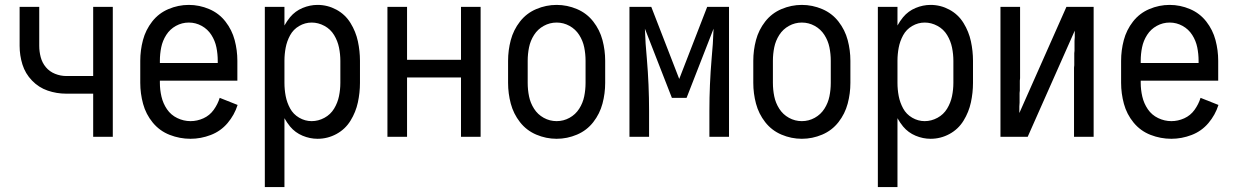

<svg xmlns="http://www.w3.org/2000/svg" viewBox="-20 -558 5040 783"><path d="M360 0V-176H250Q211 -176 174.5 -188.5Q138 -201 110.5 -229.5Q83 -258 71.5 -295Q60 -332 60 -371V-530H140V-371Q140 -348 146 -325Q152 -302 167 -284Q182 -266 204.5 -257Q227 -248 250 -248H360V-530H440V0Z M757 8Q713 8 672 -8Q631 -24 603 -58Q575 -92 563.5 -134.5Q552 -177 552 -220V-310Q552 -353 563 -394.5Q574 -436 600.5 -470Q627 -504 667 -521Q707 -538 750 -538Q793 -538 833 -521Q873 -504 899.5 -470Q926 -436 937 -394.5Q948 -353 948 -310V-229H632V-220Q632 -192 638.5 -164Q645 -136 661 -112.5Q677 -89 703 -76.5Q729 -64 757 -64Q784 -64 809.5 -75.5Q835 -87 851.5 -110Q868 -133 876 -159L949 -130Q936 -89 908 -56Q880 -23 839.5 -7.5Q799 8 757 8ZM632 -301H868V-310Q868 -338 862.5 -365Q857 -392 842 -415.5Q827 -439 802.5 -452.5Q778 -466 750 -466Q722 -466 697.5 -452.5Q673 -439 658 -415.5Q643 -392 637.5 -365Q632 -338 632 -310Z M1060 205V-530H1140V-454Q1150 -472 1163 -488Q1184 -513 1214 -525.5Q1244 -538 1275 -538Q1316 -538 1352 -518.5Q1388 -499 1409.5 -464Q1431 -429 1439.5 -389.5Q1448 -350 1448 -310V-220Q1448 -180 1439.5 -140.5Q1431 -101 1409.5 -66Q1388 -31 1352 -11.5Q1316 8 1275 8Q1244 8 1214 -4.5Q1184 -17 1163 -42Q1150 -58 1140 -76V205ZM1251 -64Q1278 -64 1303 -77.5Q1328 -91 1342.5 -115Q1357 -139 1362.5 -166Q1368 -193 1368 -220V-310Q1368 -337 1362.5 -364Q1357 -391 1342.5 -415Q1328 -439 1303 -452.5Q1278 -466 1251 -466Q1224 -466 1200 -452Q1176 -438 1163 -414Q1150 -390 1145 -363.5Q1140 -337 1140 -310V-220Q1140 -193 1145 -166.5Q1150 -140 1163 -116Q1176 -92 1200 -78Q1224 -64 1251 -64ZM1110 -311V-315Z M1560 0V-530H1640V-314H1860V-530H1940V0H1860V-242H1640V0Z M2250 8Q2207 8 2167 -9Q2127 -26 2100.5 -60Q2074 -94 2063 -135.5Q2052 -177 2052 -220V-310Q2052 -353 2063 -394.5Q2074 -436 2100.5 -470Q2127 -504 2167 -521Q2207 -538 2250 -538Q2293 -538 2333 -521Q2373 -504 2399.5 -470Q2426 -436 2437 -394.5Q2448 -353 2448 -310V-220Q2448 -177 2437 -135.5Q2426 -94 2399.5 -60Q2373 -26 2333 -9Q2293 8 2250 8ZM2250 -64Q2278 -64 2302.5 -77.5Q2327 -91 2342 -114.5Q2357 -138 2362.5 -165Q2368 -192 2368 -220V-310Q2368 -338 2362.5 -365Q2357 -392 2342 -415.5Q2327 -439 2302.5 -452.5Q2278 -466 2250 -466Q2222 -466 2197.5 -452.5Q2173 -439 2158 -415.5Q2143 -392 2137.5 -365Q2132 -338 2132 -310V-220Q2132 -192 2137.5 -165Q2143 -138 2158 -114.5Q2173 -91 2197.5 -77.5Q2222 -64 2250 -64Z M2547 0V-530H2575H2636L2750 -236L2864 -530H2925H2953V0H2873V-106Q2873 -212 2882 -318Q2888 -379 2890 -441L2780 -159H2720L2610 -441Q2612 -379 2618 -318Q2627 -212 2627 -106V0Z M3250 8Q3207 8 3167 -9Q3127 -26 3100.5 -60Q3074 -94 3063 -135.5Q3052 -177 3052 -220V-310Q3052 -353 3063 -394.5Q3074 -436 3100.5 -470Q3127 -504 3167 -521Q3207 -538 3250 -538Q3293 -538 3333 -521Q3373 -504 3399.5 -470Q3426 -436 3437 -394.5Q3448 -353 3448 -310V-220Q3448 -177 3437 -135.5Q3426 -94 3399.5 -60Q3373 -26 3333 -9Q3293 8 3250 8ZM3250 -64Q3278 -64 3302.5 -77.5Q3327 -91 3342 -114.5Q3357 -138 3362.5 -165Q3368 -192 3368 -220V-310Q3368 -338 3362.5 -365Q3357 -392 3342 -415.5Q3327 -439 3302.5 -452.5Q3278 -466 3250 -466Q3222 -466 3197.5 -452.5Q3173 -439 3158 -415.5Q3143 -392 3137.5 -365Q3132 -338 3132 -310V-220Q3132 -192 3137.5 -165Q3143 -138 3158 -114.5Q3173 -91 3197.5 -77.5Q3222 -64 3250 -64Z M3560 205V-530H3640V-454Q3650 -472 3663 -488Q3684 -513 3714 -525.5Q3744 -538 3775 -538Q3816 -538 3852 -518.5Q3888 -499 3909.5 -464Q3931 -429 3939.5 -389.5Q3948 -350 3948 -310V-220Q3948 -180 3939.5 -140.5Q3931 -101 3909.5 -66Q3888 -31 3852 -11.5Q3816 8 3775 8Q3744 8 3714 -4.5Q3684 -17 3663 -42Q3650 -58 3640 -76V205ZM3751 -64Q3778 -64 3803 -77.5Q3828 -91 3842.5 -115Q3857 -139 3862.5 -166Q3868 -193 3868 -220V-310Q3868 -337 3862.5 -364Q3857 -391 3842.5 -415Q3828 -439 3803 -452.5Q3778 -466 3751 -466Q3724 -466 3700 -452Q3676 -438 3663 -414Q3650 -390 3645 -363.5Q3640 -337 3640 -310V-220Q3640 -193 3645 -166.5Q3650 -140 3663 -116Q3676 -92 3700 -78Q3724 -64 3751 -64ZM3610 -311V-315Z M4060 0V-530H4140V-318V-308V-298V-288V-278V-268V-258V-248V-239L4139 -229V-219V-209V-199V-189L4138 -179V-169V-159V-149V-139L4137 -124V-114V-97L4329 -530H4406H4440V0H4360V-212V-222V-232V-242V-252V-262V-272V-282L4361 -292V-301V-311V-321V-331V-341L4362 -351V-361V-371V-381V-391L4363 -406V-416V-433L4171 0H4094Z M4757 8Q4713 8 4672 -8Q4631 -24 4603 -58Q4575 -92 4563.5 -134.5Q4552 -177 4552 -220V-310Q4552 -353 4563 -394.5Q4574 -436 4600.5 -470Q4627 -504 4667 -521Q4707 -538 4750 -538Q4793 -538 4833 -521Q4873 -504 4899.5 -470Q4926 -436 4937 -394.5Q4948 -353 4948 -310V-229H4632V-220Q4632 -192 4638.5 -164Q4645 -136 4661 -112.5Q4677 -89 4703 -76.5Q4729 -64 4757 -64Q4784 -64 4809.5 -75.5Q4835 -87 4851.5 -110Q4868 -133 4876 -159L4949 -130Q4936 -89 4908 -56Q4880 -23 4839.5 -7.5Q4799 8 4757 8ZM4632 -301H4868V-310Q4868 -338 4862.5 -365Q4857 -392 4842 -415.5Q4827 -439 4802.5 -452.5Q4778 -466 4750 -466Q4722 -466 4697.5 -452.5Q4673 -439 4658 -415.5Q4643 -392 4637.5 -365Q4632 -338 4632 -310Z"/></svg>

Font: Iosevka SS01
Style: Regular
Weight: 400
Monospace: yes
Designer: Belleve Invis
Foundry: Belleve Invis
Version: 2.3.3; ttfautohint (v1.8.3)